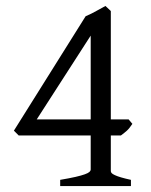

<svg xmlns="http://www.w3.org/2000/svg" viewBox="-20 -628 509 648"><path d="M286.1 -507.8 104 -225.1H286.1ZM426.8 -210Q416.5 -194.3 408 -186.8Q399.4 -179.2 388.2 -170.9H354V-50.8Q354 -46.9 356.9 -43.7Q359.9 -40.5 367.7 -36.9Q375.5 -33.2 388.7 -29.3Q401.9 -25.4 421.9 -21V0H183.1V-21Q214.8 -26.4 234.9 -31Q254.9 -35.6 266.4 -39.8Q277.8 -43.9 282 -47.9Q286.1 -51.8 286.1 -56.2V-170.9H43L26.9 -187L269 -573.2Q289.6 -582 305.7 -591.3Q321.8 -600.6 335.9 -607.9L354 -590.8V-225.1H414.1L426.8 -210Z"/></svg>

Font: GentiumAlt
Style: Regular
Weight: 400
Designer: J. Victor Gaultney
Version: Version 1.02; 2005; OFL release